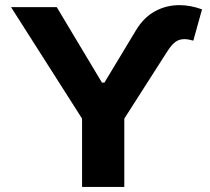

<svg xmlns="http://www.w3.org/2000/svg" viewBox="-20 -735 826 755"><path d="M203.1 -707 380.9 -410.2H390.6L513.7 -614.3Q544.4 -666 588.9 -690.4Q633.3 -714.8 685.5 -714.8Q729 -714.8 774.4 -698.2L740.2 -575.2Q719.7 -581.1 705.1 -581.1Q684.6 -581.1 669.7 -570.1Q654.8 -559.1 638.7 -534.2L468.8 -268.6V0H302.7V-268.6L23.4 -707Z"/></svg>

Font: Pretendard ExtraBold
Style: Regular
Weight: 800
Designer: Base glyphs from Inter by Rasmus Andersson; Hangeul glyphs from Noto Sans CJK(Source Han Sans) by Jang Soo-young and Kan
Foundry: Kil Hyung-jin
Version: Version 1.309